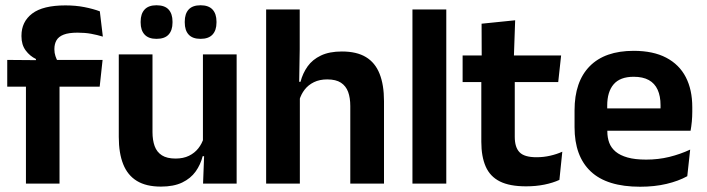

<svg xmlns="http://www.w3.org/2000/svg" viewBox="-20 -697 2683 729"><path d="M228.5 -676.5Q267.5 -676.5 300.5 -670Q333.5 -663.5 359 -654L370.5 -558Q349 -564.5 325.8 -568.8Q302.5 -573 274.5 -573Q241 -573 221.8 -565.5Q202.5 -558 194.5 -544Q186.5 -530 186.5 -511V-509.5Q186.5 -496 190.5 -484Q194.5 -472 200 -462.5L116.5 -459.5V-473Q93.5 -484 77.5 -505.5Q61.5 -527 61.5 -559V-561.5Q61.5 -614.5 102.2 -645.5Q143 -676.5 228.5 -676.5ZM206 0H78.5V-433H206ZM358.5 -368H7.5V-469.5L131.5 -468.5L181.5 -469.5H369.5Z M431 -490.5H559V-195.5Q559 -165 567.2 -142.2Q575.5 -119.5 594.8 -107.2Q614 -95 646.5 -95Q676 -95 697.5 -105.5Q719 -116 733 -133.8Q747 -151.5 753.5 -173.5L773.5 -104H749.5Q741.5 -72 722.8 -45.8Q704 -19.5 671.8 -4Q639.5 11.5 591 11.5Q535 11.5 499.8 -10Q464.5 -31.5 447.8 -73.5Q431 -115.5 431 -177ZM750.5 -490.5H878.5V0H751L755.5 -119L750.5 -129.5ZM574 -549.5Q544 -549.5 529 -565.8Q514 -582 514 -611.5V-615Q514 -644.5 529 -660.8Q544 -677 574 -677Q605.5 -677 620.2 -660.8Q635 -644.5 635 -615V-611.5Q635 -582 620.2 -565.8Q605.5 -549.5 574 -549.5ZM741.5 -549.5Q711 -549.5 696.2 -565.8Q681.5 -582 681.5 -611.5V-615Q681.5 -644.5 696.2 -660.8Q711 -677 741.5 -677Q772 -677 787 -660.8Q802 -644.5 802 -615V-611.5Q802 -582 787 -565.8Q772 -549.5 741.5 -549.5Z M1438 0H1310V-294.5Q1310 -325.5 1301.8 -348Q1293.5 -370.5 1274.5 -383Q1255.5 -395.5 1222.5 -395.5Q1193.5 -395.5 1172 -385Q1150.5 -374.5 1136.8 -356.8Q1123 -339 1116.5 -316.5L1090.5 -386.5H1121Q1129.5 -419 1148 -445Q1166.5 -471 1198.5 -486.2Q1230.5 -501.5 1278 -501.5Q1334.5 -501.5 1369.5 -480.2Q1404.5 -459 1421.2 -417Q1438 -375 1438 -313ZM1118.5 0H990.5V-661H1118V-510L1115.5 -357.5L1118.5 -348Z M1674.5 0H1546V-661H1674.5Z M1977.5 10.5Q1915 10.5 1877.8 -8.2Q1840.5 -27 1824 -65Q1807.5 -103 1807.5 -158.5V-444.5H1934.5V-177.5Q1934.5 -137.5 1952.8 -118.8Q1971 -100 2017 -100Q2044 -100 2069 -105.8Q2094 -111.5 2115 -121L2104 -14Q2079 -2.5 2046.8 4Q2014.5 10.5 1977.5 10.5ZM2099.5 -385.5H1736.5V-486.5H2110.5ZM1931 -477H1809L1808.5 -607L1936 -620Z M2410.5 12Q2284.5 12 2223 -46Q2161.5 -104 2161.5 -214V-278Q2161.5 -387 2219 -445.5Q2276.5 -504 2386 -504Q2460 -504 2509.5 -478Q2559 -452 2583.8 -404.2Q2608.5 -356.5 2608.5 -290V-272.5Q2608.5 -254.5 2606.8 -235.8Q2605 -217 2602 -200.5H2486Q2487.5 -228 2487.8 -252.8Q2488 -277.5 2488 -297.5Q2488 -332 2477 -356.2Q2466 -380.5 2443.5 -393Q2421 -405.5 2386 -405.5Q2334.5 -405.5 2310 -377Q2285.5 -348.5 2285.5 -296V-250.5L2286 -236V-197.5Q2286 -174.5 2293.2 -155Q2300.5 -135.5 2317.5 -121.2Q2334.5 -107 2362.8 -99Q2391 -91 2433.5 -91Q2479.5 -91 2521.2 -101.2Q2563 -111.5 2600.5 -129L2589.5 -28Q2556 -9.5 2510.8 1.2Q2465.5 12 2410.5 12ZM2576 -200.5H2229.5V-285.5H2576Z"/></svg>

Font: Anek Kannada SemiBold
Style: Regular
Weight: 600
Version: Version 1.003